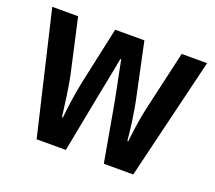

<svg xmlns="http://www.w3.org/2000/svg" viewBox="-97 -673 899 803"><g transform="rotate(20 352.5 -271.5)"><path d="M392 -243 435 0H566L697 -543H584L523 -277C511 -224 502 -155 499 -123H495C491 -172 480 -249 472 -288L418 -543H288L233 -289C222 -238 212 -165 208 -123H204C198 -172 188 -248 177 -302L123 -543H8L136 0H266L313 -244C320 -281 342 -388 350 -435H354C362 -391 385 -284 392 -243Z"/></g></svg>

Font: Noto Sans Telugu Condensed SemiBold
Style: Regular
Weight: 600
Width: 3
Designer: Jelle Bosma - Monotype Design Team
Foundry: Monotype Imaging Inc.
Version: Version 2.005